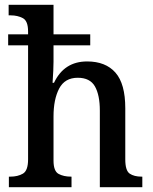

<svg xmlns="http://www.w3.org/2000/svg" viewBox="-20 -780 638 800"><path d="M17 0V-44H23Q54 -44 75.5 -56.5Q97 -69 97 -116V-591H14V-637H97V-649Q97 -693 75 -704.5Q53 -716 25 -716H16V-760H203V-637H356V-591H203V-523Q203 -505 202 -485.5Q201 -466 200 -451.5Q199 -437 199 -435H205Q247 -524 343 -524Q420 -524 461 -477.5Q502 -431 502 -329V-116Q502 -69 520.5 -56.5Q539 -44 570 -44H573V0H396V-319Q396 -384 375.5 -420Q355 -456 304 -456Q250 -456 226.5 -411Q203 -366 203 -295V-111Q203 -67 224 -55.5Q245 -44 276 -44H278V0Z"/></svg>

Font: Noto Serif Bengali SemiCondensed Medium
Style: Regular
Weight: 500
Width: 4
Designer: Juan Bruce, Universal Thirst, Indian Type Foundry and the Monotype Design Team.
Foundry: Monotype Imaging Inc.
Version: Version 2.003; ttfautohint (v1.8.4.7-5d5b)